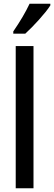

<svg xmlns="http://www.w3.org/2000/svg" viewBox="-20 -1006 289 1026"><path d="M249 -977V-986H138C117 -941 88 -892 51 -838V-826H115C157 -864 224 -937 249 -977ZM159 0V-760H64V0Z"/></svg>

Font: Noto Sans Gujarati ExtraCondensed Medium
Style: Regular
Weight: 500
Width: 2
Designer: Jelle Bosma - Monotype Design Team, Universal Thirst
Foundry: Monotype Imaging Inc.
Version: Version 2.106